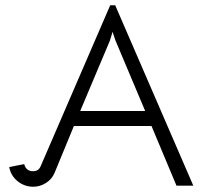

<svg xmlns="http://www.w3.org/2000/svg" viewBox="-20 -706 815 730"><path d="M715 0H651L556 -227H261L188 -50Q178 -25 155 -10.5Q132 4 106 4Q73 4 47 -17Q21 -38 15 -71L72 -82Q79 -55 106 -55Q127 -55 135 -75L399 -686H418ZM398 -552 285 -284H532L419 -552L408 -585Z"/></svg>

Font: Bellota
Style: Regular
Weight: 400
Designer: Kemie Guaida
Foundry: Kemie Guaida
Version: Version 1.000;PS 002.000;hotconv 1.0.70;makeotf.lib2.5.58329